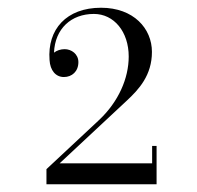

<svg xmlns="http://www.w3.org/2000/svg" viewBox="-20 -933 510 496"><path d="M384.5 -457V-556H373V-511H134L306.5 -672C339.5 -702.5 372.5 -739 372.5 -799C372.5 -859 325.5 -913 241 -913C151.5 -913 102 -857 108 -778C109.5 -751 124 -734 145 -734C166 -734 182.5 -748.5 182.5 -772.5C182.5 -793.5 164.5 -806 147 -806C136.5 -806 126.5 -802.5 119.5 -797C122 -859 164 -897 222.5 -897C274.5 -897 312.5 -851 312.5 -787C312.5 -730.5 286 -670.5 237 -624L100 -496V-457Z"/></svg>

Font: Bodoni* 11
Style: Regular
Weight: 400
Version: Version 2.3